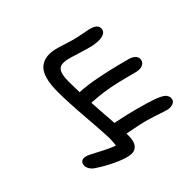

<svg xmlns="http://www.w3.org/2000/svg" viewBox="-168 -952 1376 1376"><g transform="rotate(45 520.0 -264.0)"><path d="M814.9 148.9Q790 148.9 779.5 134.3Q769 119.6 773.9 97.2Q777.8 76.7 816.2 6.3Q854.5 -64 872.1 -113.8Q849.6 -117.7 804.2 -119.1Q764.6 -119.1 585.9 -105Q407.2 -90.8 304.2 -90.8Q230 -90.8 180.2 -104.7Q130.4 -118.7 105.7 -144.5Q81.1 -170.4 73.7 -207.8Q66.4 -245.1 77.1 -292Q81.1 -312 101.3 -374.8Q121.6 -437.5 127.9 -469.2Q130.9 -484.4 137.2 -515.9Q143.6 -547.4 146 -560.1Q161.1 -633.8 203.1 -633.8Q235.8 -633.8 247.6 -600.1Q259.3 -566.4 247.1 -501Q240.2 -468.3 217.5 -396.7Q194.8 -325.2 189 -297.9Q178.7 -242.2 205.8 -220.2Q232.9 -198.2 307.1 -198.2Q343.8 -198.2 418 -200.2Q419.4 -270.5 442.9 -383.8Q453.6 -439.9 472.4 -516.4Q491.2 -592.8 499 -619.1Q517.6 -676.8 556.2 -676.8Q583.5 -676.8 596.9 -653.3Q610.4 -629.9 602.1 -590.8Q601.1 -585.4 583 -518.1Q564.9 -450.7 551.8 -384.8Q545.9 -354 541.7 -323.7Q537.6 -293.5 536.1 -275.6Q534.7 -257.8 533 -234.9Q531.2 -211.9 530.8 -206.1Q575.2 -208 650.4 -213.9Q725.6 -219.7 751 -221.2Q751 -226.1 752.9 -235.8Q767.6 -311.5 792 -403.6Q816.4 -495.6 834 -543.9Q851.6 -593.3 868.9 -614Q886.2 -634.8 912.1 -634.8Q938 -634.8 948 -611.1Q958 -587.4 952.1 -558.1Q950.7 -549.8 943.1 -527.8Q935.5 -505.9 923.8 -470Q912.1 -434.1 902.8 -402.8Q895 -375.5 888.7 -346.2Q882.3 -316.9 875 -278.3Q867.7 -239.7 866.2 -233.9Q866.2 -232.9 865.7 -231Q865.2 -229 865.2 -228H892.1Q948.2 -228 974.6 -201.7Q1001 -175.3 991.2 -128.9Q982.4 -83.5 950.7 -16.8Q918.9 49.8 881.8 105Q868.7 125.5 850.1 137.2Q831.5 148.9 814.9 148.9Z"/></g></svg>

Font: Shantell Sans Irregular Bouncy
Style: Italic
Weight: 500
Italic angle: -11.31°
Designer: Stephen Nixon, Anya Danilova, Shantell Martin
Foundry: Arrow Type
Version: Version 1.006;[9816181b4]